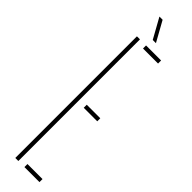

<svg xmlns="http://www.w3.org/2000/svg" viewBox="-325 -916 893 893"><g transform="rotate(45 122.0 -469.5)"><path d="M60 0V-800H80V0ZM120 0V-20H219V0ZM120 -390V-410H209V-390ZM120 -780V-800H219V-780ZM124 -840 69 -939H90L145 -840Z"/></g></svg>

Font: Big Shoulders Stencil Thin
Style: Regular
Weight: 100
Designer: Patric King
Foundry: XO Type Co
Version: Version 2.001